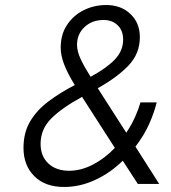

<svg xmlns="http://www.w3.org/2000/svg" viewBox="-20 -732 680 764"><path d="M235 12Q159.5 12 116.5 -31Q73.5 -74 73.5 -143.5Q73.5 -204.5 100 -249Q126.5 -293.5 172.5 -328.2Q218.5 -363 277.5 -393.5Q249 -440 235.2 -475.8Q221.5 -511.5 221.5 -542.5Q221.5 -595 246.8 -633Q272 -671 313.2 -691.5Q354.5 -712 402.5 -712Q462 -712 499.2 -676.2Q536.5 -640.5 536.5 -584Q536.5 -519 491.8 -471.8Q447 -424.5 369 -381L482.5 -204Q504 -236 518 -267.8Q532 -299.5 539 -324.5H603.5Q594 -285 573.8 -239.2Q553.5 -193.5 519 -148.5L613.5 0H528.5L468.5 -92.5Q418.5 -43.5 358.2 -15.8Q298 12 235 12ZM340.5 -426.5Q403 -460 436.5 -494.8Q470 -529.5 470 -574.5Q470 -610.5 448.2 -631.5Q426.5 -652.5 392.5 -652.5Q346.5 -652.5 316.5 -624.5Q286.5 -596.5 286.5 -553.5Q286.5 -528 301.2 -496.5Q316 -465 340.5 -426.5ZM255 -52.5Q302.5 -52.5 350 -77.2Q397.5 -102 437 -143.5L306.5 -346.5Q226.5 -303 184 -260.5Q141.5 -218 141.5 -159.5Q141.5 -110.5 172.5 -81.5Q203.5 -52.5 255 -52.5Z"/></svg>

Font: Overpass Light
Style: Italic
Weight: 300
Italic angle: -10°
Designer: Delve Withrington, Dave Bailey, Thomas Jockin
Foundry: Delve Fonts LLC
Version: Version 4.000; ttfautohint (v1.8.3)